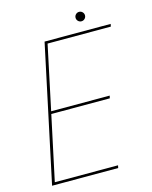

<svg xmlns="http://www.w3.org/2000/svg" viewBox="-124 -922 794 1003"><g transform="rotate(-15 273.0 -420.5)"><path d="M193.5 -723.5 202 -730.5 125.5 -370 120 -377H443.5L440.5 -363H117L125.5 -370L48 -7L42.5 -14H391.5L388.5 0H31L188 -737.5H545.5L542.5 -723.5ZM402 -790Q391.5 -790 384 -797.5Q376.5 -805 376.5 -815.5Q376.5 -826 384 -833.5Q391.5 -841 402 -841Q412.5 -841 420 -833.5Q427.5 -826 427.5 -815.5Q427.5 -805 420 -797.5Q412.5 -790 402 -790Z"/></g></svg>

Font: Epilogue Thin
Style: Italic
Weight: 250
Italic angle: -12°
Designer: Tyler Finck
Foundry: Etcetera Type Co
Version: Version 2.112